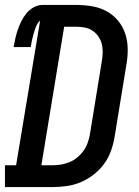

<svg xmlns="http://www.w3.org/2000/svg" viewBox="-42 -755 562 775"><path d="M-22 0V-88H23L120 -672Q109 -662 103.5 -648Q98 -634 94 -620Q90 -606 87 -592.5Q84 -579 82 -565H13Q16 -583 20 -600.5Q24 -618 30 -635.5Q36 -653 44.5 -670Q53 -687 65.5 -702Q78 -717 95 -726Q112 -735 130 -735H267Q299 -735 330.5 -729.5Q362 -724 388.5 -709.5Q415 -695 434.5 -671.5Q454 -648 463.5 -619Q473 -590 473.5 -558Q474 -526 468 -493L420 -199Q415 -171 405 -143.5Q395 -116 377 -92Q359 -68 335 -49.5Q311 -31 283.5 -19.5Q256 -8 227.5 -4Q199 0 172 0ZM172 -88Q189 -88 206 -91Q223 -94 239.5 -101Q256 -108 270.5 -120Q285 -132 295.5 -147Q306 -162 312 -179Q318 -196 321 -213L369 -508Q372 -525 372.5 -543Q373 -561 369 -577Q365 -593 355.5 -607Q346 -621 332.5 -630.5Q319 -640 302 -643.5Q285 -647 267 -647H217L125 -88Z"/></svg>

Font: Iosevka Slab Semibold
Style: Italic
Weight: 600
Italic angle: -9°
Monospace: yes
Designer: Belleve Invis
Foundry: Belleve Invis
Version: Version 11.1.1; ttfautohint (v1.8.3)